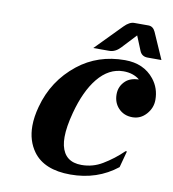

<svg xmlns="http://www.w3.org/2000/svg" viewBox="-82 -793 789 875"><g transform="rotate(10 312.5 -355.5)"><path d="M468.8 -721.2Q468.8 -721.2 534.2 -721.2Q556.2 -721.2 566.9 -697.3L620.1 -576.2H556.2Q528.8 -576.2 519 -600.6Q519 -600.6 491.7 -667.5L429.2 -600.6Q406.2 -576.2 378.4 -576.2H304.7L422.9 -696.8Q446.8 -721.2 468.8 -721.2ZM301.8 9.8Q180.7 9.8 128.9 -60.5Q92.8 -109.9 92.8 -178.7Q92.8 -220.2 106 -268.6Q139.6 -394.5 240.7 -474.6Q332 -546.9 457 -546.9Q544.4 -546.9 592.3 -486.8Q624.5 -446.3 624.5 -392.6Q624.5 -355 598.4 -325.7Q572.3 -296.4 534.7 -296.4Q495.1 -296.4 469.7 -323.2Q445.8 -348.6 445.8 -387.2Q445.8 -424.8 473.6 -450.2Q495.1 -469.7 534.2 -471.2Q504.4 -495.6 459 -495.6Q391.6 -495.6 340.3 -432.6Q292 -373 264.2 -268.6Q246.1 -200.7 246.1 -154.3Q246.1 -132.3 250 -114.7Q266.6 -42 343.8 -42Q396 -42 439.9 -68.4Q489.7 -98.1 531.2 -138.7H537.6L517.1 -62.5Q425.8 9.8 301.8 9.8Z"/></g></svg>

Font: Cursive Sans
Style: Bold
Weight: 700
Italic angle: -15°
Designer: Wojciech Kalinowski "wmk69" (wmk69@o2.pl)
Foundry: Wojciech Kalinowski "wmk69" (wmk69@o2.pl)
Version: Wersja 3.1.0; 2022-02-18